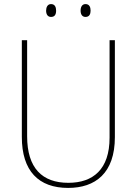

<svg xmlns="http://www.w3.org/2000/svg" viewBox="-20 -911 669 941"><path d="M206 -859C206 -842 213 -828 230 -828C249 -828 255 -841 255 -859C255 -876 249 -891 230 -891C213 -891 206 -875 206 -859ZM375 -859C375 -842 382 -828 399 -828C418 -828 424 -842 424 -859C424 -876 418 -891 399 -891C382 -891 375 -876 375 -859ZM543 -239V-714H517V-236C517 -81 436 -15 315 -15C187 -15 113 -87 113 -243V-714H87V-240C87 -73 169 10 314 10C447 10 543 -62 543 -239Z"/></svg>

Font: Noto Sans Arabic SemCond Thin
Style: Regular
Weight: 100
Width: 4
Designer: Monotype Design Team, Nadine Chahine, Nizar Qandah and Khaled Hosny
Foundry: Monotype Imaging Inc.
Version: Version 2.012